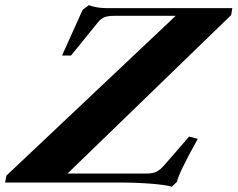

<svg xmlns="http://www.w3.org/2000/svg" viewBox="-83 -694 904 730"><path d="M570.3 16.1Q550.8 9.3 492.7 4.6Q434.6 0 371.6 0H-63.5L-58.6 -26.4L585 -633.8H350.1Q329.1 -633.8 315.2 -628.9Q301.3 -624 289.6 -609.4L187 -482.9H152.8L231 -656.2L254.4 -674.3Q285.2 -663.1 323.2 -663.1H800.3L795.9 -636.7L173.8 -34.2H475.1Q497.1 -34.2 511.5 -41Q525.9 -47.9 541.5 -65.9L636.2 -174.8L668.9 -166Q598.1 -39.1 589.4 -2.4Z"/></svg>

Font: Elstob ExtraBold
Style: Italic
Weight: 800
Italic angle: -20°
Designer: Peter S. Baker
Version: Version 1.015